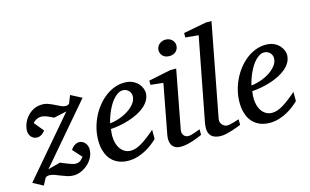

<svg xmlns="http://www.w3.org/2000/svg" viewBox="-108 -989 2043 1267"><g transform="rotate(-15 914.0 -355.5)"><path d="M110.8 -70.8 194.8 -92.8Q205.1 -88.9 218.3 -83.3Q231.4 -77.6 245.4 -72.3Q259.3 -66.9 272.5 -63Q285.6 -59.1 295.9 -59.1Q306.6 -59.1 314.7 -62.3Q322.8 -65.4 328.9 -70.3Q335 -75.2 339.8 -80.8Q344.7 -86.4 349.1 -91.8L293.9 -152.8Q298.8 -161.6 305.7 -168.7Q312.5 -175.8 320.1 -180.7Q327.6 -185.5 335.4 -188.2Q343.3 -190.9 350.1 -190.9Q363.8 -190.9 374.3 -185.3Q384.8 -179.7 392.1 -170.9Q399.4 -162.1 403.3 -150.9Q407.2 -139.6 407.2 -128.9Q407.2 -98.6 393.8 -72.8Q380.4 -46.9 359.1 -28.1Q337.9 -9.3 312.3 1.5Q286.6 12.2 262.2 12.2Q239.3 12.2 218.5 5.6Q197.8 -1 178.5 -9Q159.2 -17.1 140.6 -23.9Q122.1 -30.8 104 -30.8Q100.1 -30.8 92.5 -29.3Q85 -27.8 78.1 -21L53.2 25.9L-16.1 -11.2L323.2 -408.2L234.9 -389.2Q214.4 -400.4 192.4 -409.2Q170.4 -418 149.9 -418Q143.6 -418 135.7 -416Q127.9 -414.1 120.6 -410.4Q113.3 -406.7 106.7 -401.4Q100.1 -396 96.2 -389.2L148.9 -325.2Q147 -322.3 142.1 -316.7Q137.2 -311 130.1 -305.4Q123 -299.8 113.8 -295.9Q104.5 -292 94.2 -292Q80.1 -292 69.6 -297.6Q59.1 -303.2 52.2 -312Q45.4 -320.8 42.2 -331.3Q39.1 -341.8 39.1 -351.1Q39.1 -374 48.6 -399.2Q58.1 -424.3 76.4 -445.6Q94.7 -466.8 120.8 -480.5Q147 -494.1 180.2 -494.1Q202.6 -494.1 223.4 -486.3Q244.1 -478.5 262.7 -469Q281.2 -459.5 298.1 -451.7Q314.9 -443.8 330.1 -443.8Q333 -443.8 338.4 -445.1Q343.8 -446.3 353 -451.2L375 -506.8L450.2 -467.8Z M772.9 -394Q772.9 -403.8 769 -413.3Q765.1 -422.9 758.3 -430.2Q751.5 -437.5 741.2 -442.1Q731 -446.8 718.8 -446.8Q702.1 -446.8 687 -438Q671.9 -429.2 658 -414.6Q644 -399.9 632.1 -380.9Q620.1 -361.8 610.6 -340.8Q601.1 -319.8 593.8 -298.3Q586.4 -276.9 582 -257.8Q613.8 -260.7 647.7 -272.5Q681.6 -284.2 709.5 -302.5Q737.3 -320.8 755.1 -344.2Q772.9 -367.7 772.9 -394ZM861.8 -393.1Q861.8 -365.7 849.1 -342.8Q836.4 -319.8 814.7 -301.3Q793 -282.7 764.4 -268.3Q735.8 -253.9 704.3 -243.9Q672.9 -233.9 640.1 -227.8Q607.4 -221.7 577.6 -220.2Q576.2 -210.4 575 -196.8Q573.7 -183.1 573.7 -173.8Q573.7 -146.5 580.3 -123.5Q586.9 -100.6 599.4 -83.7Q611.8 -66.9 629.4 -57.4Q647 -47.9 668.9 -47.9Q702.6 -47.9 743.2 -72.3Q783.7 -96.7 838.9 -145V-82Q824.7 -68.4 804.2 -52Q783.7 -35.6 757.6 -21.2Q731.4 -6.8 700.7 2.7Q669.9 12.2 635.7 12.2Q620.6 12.2 602.8 9.3Q585 6.3 567.4 -1.2Q549.8 -8.8 533.4 -22Q517.1 -35.2 504.6 -55.4Q492.2 -75.7 484.6 -103.8Q477.1 -131.8 477.1 -169.9Q477.1 -209.5 486.6 -248.8Q496.1 -288.1 513.4 -324Q530.8 -359.9 555.2 -390.9Q579.6 -421.9 608.9 -444.6Q638.2 -467.3 671.6 -480.2Q705.1 -493.2 740.7 -493.2Q775.4 -493.2 798.6 -481.7Q821.8 -470.2 835.9 -454.1Q850.1 -438 856 -420.9Q861.8 -403.8 861.8 -393.1Z M1142.1 -28.8Q1136.2 -26.4 1120.6 -19.5Q1105 -12.7 1084 -5.6Q1063 1.5 1039.8 6.8Q1016.6 12.2 996.1 12.2Q970.2 12.2 955.1 3.4Q939.9 -5.4 932.6 -19.5Q925.3 -33.7 924.3 -51.3Q923.3 -68.8 926.8 -85.9L990.7 -424.8L904.8 -434.1V-462.9L1055.7 -494.1H1096.7L1021 -94.2Q1019 -84 1021.2 -74.7Q1023.4 -65.4 1028.6 -58.3Q1033.7 -51.3 1041.7 -47.1Q1049.8 -43 1060.1 -43Q1068.8 -43 1080.8 -46.1Q1092.8 -49.3 1104.7 -53.5Q1116.7 -57.6 1127 -61.5Q1137.2 -65.4 1142.1 -66.9ZM1137.7 -641.1Q1137.7 -629.9 1133.5 -619.9Q1129.4 -609.9 1121.8 -602.1Q1114.3 -594.2 1103 -589.6Q1091.8 -585 1077.1 -585Q1046.4 -585 1030.8 -601.3Q1015.1 -617.7 1015.1 -641.1Q1015.1 -650.9 1019.3 -660.6Q1023.4 -670.4 1031.5 -678.5Q1039.6 -686.5 1051.3 -691.7Q1063 -696.8 1078.1 -696.8Q1092.3 -696.8 1103.3 -691.9Q1114.3 -687 1122.1 -679.2Q1129.9 -671.4 1133.8 -661.4Q1137.7 -651.4 1137.7 -641.1Z M1408.2 -25.9Q1402.3 -23.4 1386.2 -17.3Q1370.1 -11.2 1350.1 -4.6Q1330.1 2 1308.3 7.1Q1286.6 12.2 1269 12.2Q1246.1 12.2 1230 6.8Q1213.9 1.5 1203.6 -8.3Q1193.4 -18.1 1188.7 -31.5Q1184.1 -44.9 1184.1 -61Q1184.1 -76.2 1187 -96.2L1296.9 -668L1208 -676.8V-707L1364.3 -736.8H1402.8L1281.2 -99.1Q1279.3 -88.9 1282.2 -78.9Q1285.2 -68.8 1291.5 -61.3Q1297.9 -53.7 1307.1 -48.8Q1316.4 -43.9 1327.1 -43.9Q1334.5 -43.9 1346.4 -46.6Q1358.4 -49.3 1370.6 -52.7Q1382.8 -56.2 1393.3 -59.6Q1403.8 -63 1408.2 -64Z M1738.3 -394Q1738.3 -403.8 1734.4 -413.3Q1730.5 -422.9 1723.6 -430.2Q1716.8 -437.5 1706.5 -442.1Q1696.3 -446.8 1684.1 -446.8Q1667.5 -446.8 1652.3 -438Q1637.2 -429.2 1623.3 -414.6Q1609.4 -399.9 1597.4 -380.9Q1585.4 -361.8 1575.9 -340.8Q1566.4 -319.8 1559.1 -298.3Q1551.8 -276.9 1547.4 -257.8Q1579.1 -260.7 1613 -272.5Q1647 -284.2 1674.8 -302.5Q1702.6 -320.8 1720.5 -344.2Q1738.3 -367.7 1738.3 -394ZM1827.1 -393.1Q1827.1 -365.7 1814.5 -342.8Q1801.8 -319.8 1780 -301.3Q1758.3 -282.7 1729.7 -268.3Q1701.2 -253.9 1669.7 -243.9Q1638.2 -233.9 1605.5 -227.8Q1572.8 -221.7 1543 -220.2Q1541.5 -210.4 1540.3 -196.8Q1539.1 -183.1 1539.1 -173.8Q1539.1 -146.5 1545.7 -123.5Q1552.2 -100.6 1564.7 -83.7Q1577.1 -66.9 1594.7 -57.4Q1612.3 -47.9 1634.3 -47.9Q1668 -47.9 1708.5 -72.3Q1749 -96.7 1804.2 -145V-82Q1790 -68.4 1769.5 -52Q1749 -35.6 1722.9 -21.2Q1696.8 -6.8 1666 2.7Q1635.3 12.2 1601.1 12.2Q1585.9 12.2 1568.1 9.3Q1550.3 6.3 1532.7 -1.2Q1515.1 -8.8 1498.8 -22Q1482.4 -35.2 1470 -55.4Q1457.5 -75.7 1450 -103.8Q1442.4 -131.8 1442.4 -169.9Q1442.4 -209.5 1451.9 -248.8Q1461.4 -288.1 1478.8 -324Q1496.1 -359.9 1520.5 -390.9Q1544.9 -421.9 1574.2 -444.6Q1603.5 -467.3 1637 -480.2Q1670.4 -493.2 1706.1 -493.2Q1740.7 -493.2 1763.9 -481.7Q1787.1 -470.2 1801.3 -454.1Q1815.4 -438 1821.3 -420.9Q1827.1 -403.8 1827.1 -393.1Z"/></g></svg>

Font: Charis SIL CyrE
Style: Italic
Weight: 400
Italic angle: -11°
Foundry: SIL International
Version: Version 5.000